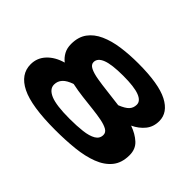

<svg xmlns="http://www.w3.org/2000/svg" viewBox="-130 -1002 1305 1305"><g transform="rotate(45 522.5 -350.0)"><path d="M490 10Q261 10 158.5 -41Q56 -92 56 -188Q56 -250 98.5 -295Q141 -340 212 -360Q185 -381 169 -410.5Q153 -440 153 -480Q153 -548 185.5 -592.5Q218 -637 276 -663Q334 -689 409 -699.5Q484 -710 570 -710Q766 -710 857 -663Q948 -616 948 -533Q948 -478 916.5 -439Q885 -400 834 -376Q893 -355 931 -320Q969 -285 969 -227Q969 -152 931 -105.5Q893 -59 826.5 -33.5Q760 -8 673.5 1Q587 10 490 10ZM348 -501Q348 -477 376 -463Q404 -449 451 -441Q498 -433 556 -426.5Q614 -420 674 -412Q722 -431 741.5 -452Q761 -473 761 -504Q761 -540 711.5 -559Q662 -578 557 -578Q448 -578 398 -558.5Q348 -539 348 -501ZM266 -203Q266 -160 321 -136.5Q376 -113 505 -113Q575 -113 629 -119.5Q683 -126 714.5 -144.5Q746 -163 746 -198Q746 -222 722.5 -235.5Q699 -249 659 -257Q619 -265 568.5 -270.5Q518 -276 464 -282.5Q410 -289 358 -300Q310 -284 288 -260Q266 -236 266 -203Z"/></g></svg>

Font: Georama ExtraExtended
Style: Bold Italic
Weight: 700
Width: 8
Italic angle: -9°
Designer: Jean-Baptiste Levee
Foundry: Production Type
Version: Version 1.000